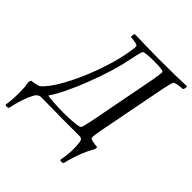

<svg xmlns="http://www.w3.org/2000/svg" viewBox="-302 -791 1120 1120"><g transform="rotate(45 258.0 -231.0)"><path d="M210 -530.3Q220.7 -586.4 218.8 -602.5Q218.3 -609.4 195.6 -613.8Q172.9 -618.2 159.2 -618.2Q156.7 -621.6 158.2 -632.3Q159.7 -643.1 164.1 -646.5Q296.9 -642.6 369.1 -642.6Q516.6 -642.6 592.8 -646.5Q595.7 -642.6 593.8 -632.3Q591.8 -622.1 587.9 -618.2Q574.2 -618.2 549.3 -613.8Q524.4 -609.4 521.5 -602.5Q514.6 -588.9 502.9 -530.3L421.9 -113.3Q411.1 -58.6 413.1 -41Q413.6 -34.2 436.3 -29.8Q459 -25.4 472.7 -25.4Q475.1 -22 473.1 -11.2Q471.2 -0.5 466.8 2.9Q459 15.6 454.1 26.4Q435.5 64.9 421.1 108.6Q406.7 152.3 401.4 178.7Q396.5 183.6 387.2 183.6Q377.9 183.6 374 178.7Q390.6 96.2 380.9 27.3Q377.4 2 357.4 2H213.9Q210.4 2 143.3 1Q76.2 0 35.2 0Q24.4 0 14.4 7.3Q4.4 14.6 -1 25.4Q-33.2 85 -51.8 176.8Q-57.6 181.6 -66.9 181.6Q-76.2 181.6 -79.1 176.8Q-74.2 151.9 -72.3 110.8Q-70.3 69.8 -73.2 24.4Q-74.2 16.1 -77.1 1Q-80.1 -2.9 -77.6 -13.2Q-75.2 -23.4 -71.3 -27.3Q-63 -27.3 -42 -31.5Q-21 -35.6 -14.6 -40Q24.4 -70.8 70.8 -154.1Q117.2 -237.3 155 -339.8Q192.9 -442.4 210 -530.3ZM60.5 -38.1Q59.1 -33.2 109.6 -30.3Q160.2 -27.3 193.4 -27.3Q241.7 -27.3 281.7 -31.5Q321.8 -35.6 325.2 -43Q332 -56.6 343.8 -115.2L423.8 -530.3Q434.1 -589.4 433.6 -602.5Q433.6 -614.3 356.4 -614.3Q271 -614.3 267.6 -602.5Q256.3 -566.9 250 -531.2Q227.1 -411.1 168.7 -260.7Q110.4 -110.4 60.5 -38.1Z"/></g></svg>

Font: Crimson
Style: Italic
Weight: 400
Italic angle: -11°
Version: Version 0.8